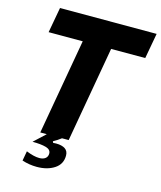

<svg xmlns="http://www.w3.org/2000/svg" viewBox="-138 -862 978 1169"><g transform="rotate(15 351.0 -277.5)"><path d="M93 -763H702L673 -603H458L352 0H310Q288 17 261 32L265 41Q272 40 284 40Q320 40 340.5 53.5Q361 67 361 96Q361 150 316.5 179Q272 208 206 208Q158 208 113 193L124 132Q173 152 207 152Q231 152 245 141Q259 130 259 110Q259 85 227.5 76Q196 67 142 67L214 0H173L279 -603H64Z"/></g></svg>

Font: Open Sauce One Black Italic
Style: Regular
Weight: 900
Italic angle: -10°
Designer: Alfredo Marco Pradil
Foundry: Creative Sauce Fz LLC
Version: Version 1.477